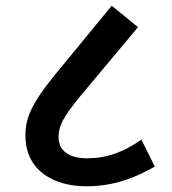

<svg xmlns="http://www.w3.org/2000/svg" viewBox="-20 -652 603 672"><path d="M282 0C384 0 458 -33 522 -69L475 -163C410 -119 355 -98 284 -98C225 -98 185 -122 185 -172C185 -211 199 -239 259 -313L463 -557L371 -632L178 -397C87 -287 69 -236 69 -178C69 -52 172 0 282 0Z"/></svg>

Font: Noto Sans SemiBold
Style: Italic
Weight: 600
Italic angle: -12°
Designer: Monotype Design Team
Foundry: Monotype Imaging Inc.
Version: Version 2.013